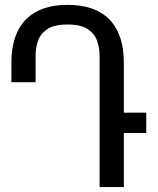

<svg xmlns="http://www.w3.org/2000/svg" viewBox="-20 -762 642 782"><path d="M385.7 -536.1Q385.7 -564.9 376.2 -594Q366.7 -623 338.6 -642.6Q310.5 -662.1 254.9 -662.1Q199.2 -662.1 171.4 -642.6Q143.6 -623 134.3 -594Q125 -564.9 125 -536.1V-427.2H26.4V-505.9Q26.4 -566.9 42 -611.1Q57.6 -655.3 87.4 -684.6Q145.5 -742.2 254.9 -742.2Q365.7 -742.2 423.8 -684.6Q453.1 -655.3 468.8 -611.1Q484.4 -566.9 484.4 -505.9V-303.2H575.7V-220.2H484.4V0H385.7Z"/></svg>

Font: Vazir Code Hack
Style: Code-Hack
Weight: 400
Foundry: DejaVu fonts team - Redesigned by Saber Rastikerdar
Version: Version 1.1.2